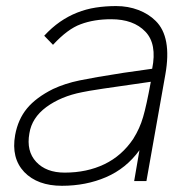

<svg xmlns="http://www.w3.org/2000/svg" viewBox="-20 -598 604 634"><path d="M423 0 440.5 -102Q396.5 -41.5 330.2 -13Q264 15.5 184.5 15.5Q104 15.5 60 -30Q16.5 -76 30 -152Q39.5 -204 69.2 -240Q99 -276 155 -304Q194.5 -322.5 243 -332.5Q267.5 -337.5 303.2 -343.8Q339 -350 387.5 -357.5L482.5 -371Q499 -453 460 -493.5Q421 -534.5 347 -534.5Q290.5 -534.5 246.5 -518Q203.5 -502.5 155 -450L126 -480Q151 -507 178 -525.8Q205 -544.5 234.5 -556.2Q264 -568 296.2 -573Q328.5 -578 363.5 -578Q403 -578 437 -565Q471 -552 494 -529Q548 -476 526 -352L463.5 0ZM478 -328Q278 -300 251 -293.5Q181.5 -280 133 -244.5Q85 -209 77 -157.5Q66.5 -99 99.5 -63.5Q132.5 -28 193.5 -28Q267 -28 324.8 -55.8Q382.5 -83.5 420 -139.5Q431 -157 439 -174.8Q447 -192.5 452.5 -211.5Q463.5 -248.5 478 -328Z"/></svg>

Font: Russisch Sans ExtraLight
Style: Italic
Weight: 200
Width: 4
Italic angle: -10°
Designer: Michael Sharanda (font) & Cristiano Sobral (main changes)
Foundry: Michael Sharanda
Version: Version 2.00;September 8, 2020;FontCreator 13.0.0.2681 64-bi